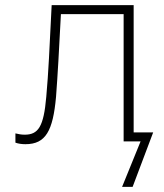

<svg xmlns="http://www.w3.org/2000/svg" viewBox="-20 -550 640 747"><path d="M79 11C158 11 186 -41 198 -173C205 -266 209 -343 217 -495H461V0H527L455 177H496L576 -35H500V-530H181C172 -353 169 -273 160 -173C150 -57 129 -26 76 -26C63 -26 53 -28 40 -31V5C51 9 64 11 79 11Z"/></svg>

Font: Noto Sans Mono ExtraLight
Style: Regular
Weight: 200
Designer: Monotype Design Team
Foundry: Monotype Imaging Inc.
Version: Version 2.014